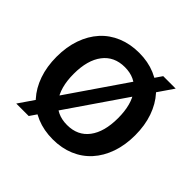

<svg xmlns="http://www.w3.org/2000/svg" viewBox="-139 -702 872 872"><g transform="rotate(45 296.5 -266.0)"><path d="M297 12Q240 12 193 -7.5Q146 -27 113 -63.5Q80 -100 62 -151.5Q44 -203 44 -266Q44 -329 62 -380.5Q80 -432 113 -468.5Q146 -505 193 -524.5Q240 -544 297 -544Q354 -544 400.5 -524.5Q447 -505 480 -468.5Q513 -432 531 -380.5Q549 -329 549 -266Q549 -203 531 -151.5Q513 -100 480 -63.5Q447 -27 400.5 -7.5Q354 12 297 12ZM297 -80Q365 -80 402 -129Q439 -178 439 -266Q439 -354 402 -403Q365 -452 297 -452Q229 -452 191.5 -403Q154 -354 154 -266Q154 -178 191.5 -129Q229 -80 297 -80ZM65 14 449 -546H529L145 14Z"/></g></svg>

Font: Geist Med
Style: Regular
Weight: 400
Designer: Basement.studio, Andrés Briganti, Mateo Zaragoza
Foundry: Basement.studio, Vercel, Andrés Briganti, Guido Ferreyra, Mateo Zaragoza
Version: Version 1.401